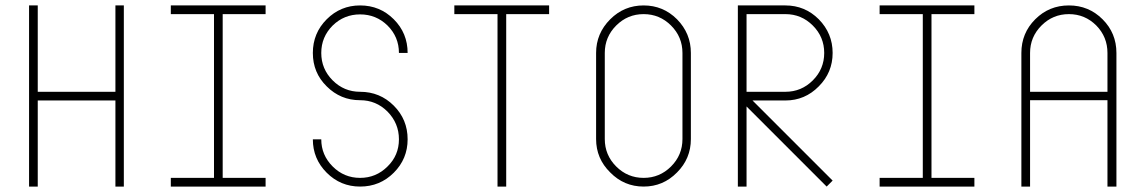

<svg xmlns="http://www.w3.org/2000/svg" viewBox="-20 -687 4216 707"><path d="M436 -667V0H405V-317H119V0H87V-667H119V-349H405V-667Z M800 -635V-32H958V0H609V-32H768V-635H609V-667H958V-635Z M1183 -51Q1132 -102 1132 -174H1163Q1163 -116 1205 -74Q1247 -32 1306 -32Q1365 -32 1407 -74Q1449 -115 1449 -174Q1449 -233 1407 -276Q1365 -318 1306 -318Q1234 -318 1183 -369Q1132 -419 1132 -492Q1132 -565 1183 -616Q1234 -667 1306 -667Q1379 -667 1430 -616Q1481 -565 1481 -492H1449Q1449 -551 1407 -593Q1365 -634 1306 -634Q1247 -634 1205 -593Q1163 -551 1163 -492Q1163 -433 1205 -391Q1247 -349 1306 -349Q1379 -349 1430 -298Q1481 -247 1481 -174Q1481 -102 1430 -51Q1379 0 1306 0Q1234 0 1183 -51Z M2002 -667V-635H1844V0H1812V-635H1653V-667Z M2473 -616Q2524 -564 2524 -492V-175Q2524 -103 2473 -52Q2422 0 2350 0Q2278 0 2227 -52Q2175 -103 2175 -175V-492Q2175 -564 2227 -616Q2278 -667 2350 -667Q2422 -667 2473 -616ZM2493 -492Q2493 -551 2451 -593Q2409 -635 2350 -635Q2291 -635 2249 -593Q2207 -551 2207 -492V-175Q2207 -116 2249 -74Q2291 -32 2350 -32Q2409 -32 2451 -74Q2493 -116 2493 -175Z M3046 -22 3024 0 2729 -295V0H2697V-667H2872Q2944 -667 2995 -616Q3046 -564 3046 -492Q3046 -420 2995 -369Q2944 -317 2872 -317H2751ZM2729 -349H2872Q2931 -349 2973 -391Q3015 -433 3015 -492Q3015 -551 2973 -593Q2931 -635 2872 -635H2729Z M3410 -635V-32H3568V0H3219V-32H3378V-635H3219V-667H3568V-635Z M4040 -616Q4091 -565 4091 -492V0H4058V-318H3773V0H3741V-492Q3741 -565 3792 -616Q3843 -667 3916 -667Q3989 -667 4040 -616ZM4058 -492Q4058 -551 4017 -593Q3975 -635 3916 -635Q3857 -635 3815 -593Q3773 -551 3773 -492V-349H4058Z"/></svg>

Font: Zector
Style: Regular
Weight: 400
Designer: GGBot
Version: 0.72